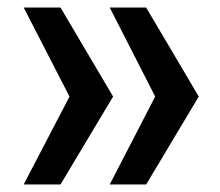

<svg xmlns="http://www.w3.org/2000/svg" viewBox="-20 -549 585 511"><path d="M369 -529 509 -292 369 -58H272L393 -292L272 -529ZM141 -529 281 -292 141 -58H43L165 -292L43 -529Z"/></svg>

Font: Hubot Sans Condensed ExtraLight Medium
Style: Regular
Weight: 500
Version: Version 2.000